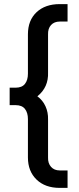

<svg xmlns="http://www.w3.org/2000/svg" viewBox="-20 -765 384 935"><path d="M271 150H309V65H271Q244 65 228.5 47.5Q213 30 214 2V-183Q215 -218 201.5 -247.5Q188 -277 162 -296Q217 -340 214 -413V-597Q213 -626 228.5 -643Q244 -660 271 -660H309V-745H271Q200 -745 158 -705.5Q116 -666 116 -598V-406Q116 -375 101.5 -356.5Q87 -338 56 -338H27V-253H56Q87 -253 101.5 -234.5Q116 -216 116 -185V2Q116 69 158 109.5Q200 150 271 150Z"/></svg>

Font: Plus Jakarta Sans Medium
Style: Regular
Weight: 500
Designer: Gumpita Rahayu
Foundry: Tokotype
Version: Version 2.004; ttfautohint (v1.8.3)